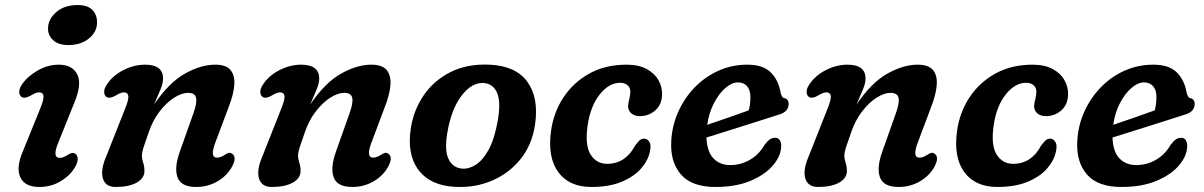

<svg xmlns="http://www.w3.org/2000/svg" viewBox="-20 -731 4785 763"><path d="M251.5 -552Q211 -552 190 -572.5Q169 -593 171 -622Q173 -657 205 -684Q237 -711 289 -711Q330 -711 348.8 -689.8Q367.5 -668.5 365.5 -636.5Q363.5 -602 332 -577Q300.5 -552 251.5 -552ZM212.5 -166.5Q198.5 -132.5 200.5 -118Q202.5 -103.5 218.5 -103.5Q230.5 -103.5 250 -116Q258.5 -121.5 265.8 -123Q273 -124.5 280.5 -119Q288.5 -113 288.8 -99.8Q289 -86.5 279.5 -69Q260 -34.5 221.8 -11.2Q183.5 12 137 12Q78.5 12 60.8 -26.5Q43 -65 71.5 -131L138 -295Q154.5 -335 152.8 -349.5Q151 -364 134.5 -364Q127 -364 119 -360.2Q111 -356.5 100.5 -350.5Q78.5 -338 66 -345.5Q57 -351.5 56.5 -365.2Q56 -379 67 -395Q88.5 -427 129.2 -450.5Q170 -474 213.5 -474Q267.5 -474 287 -435.5Q306.5 -397 275 -322Z M403.5 -345.5Q394.5 -351.5 394 -365.2Q393.5 -379 404.5 -395Q427.5 -430.5 470 -452.2Q512.5 -474 556 -474Q628 -474 628 -419Q628 -399.5 617.5 -375Q607 -350.5 592.5 -316Q651.5 -403 715 -438.5Q778.5 -474 835 -474Q878.5 -474 896.2 -452.5Q914 -431 911 -392.8Q908 -354.5 888.5 -305L835.5 -164Q813 -104.5 842.5 -104.5Q856 -104.5 874 -116Q882.5 -122 889.2 -123.5Q896 -125 903.5 -119.5Q921.5 -105.5 902.5 -69.5Q883 -33 844.5 -10.5Q806 12 760 12Q699.5 12 685.5 -26.2Q671.5 -64.5 695 -129.5L748.5 -280.5Q763.5 -322 759.2 -342Q755 -362 727.5 -362Q702 -362 671.5 -342.5Q641 -323 613.5 -287Q586 -251 569.5 -201Q555 -160.5 549.5 -142.8Q544 -125 544 -112.5Q544 -99 549 -84.2Q554 -69.5 554 -51.5Q554 -22.5 523 -5.2Q492 12 439.5 12Q399 12 388.8 -22Q378.5 -56 403.5 -113L475.5 -295Q492 -334.5 490 -349.2Q488 -364 471.5 -364Q460 -364 438 -350.5Q416 -338 403.5 -345.5Z M1024 -345.5Q1015 -351.5 1014.5 -365.2Q1014 -379 1025 -395Q1048 -430.5 1090.5 -452.2Q1133 -474 1176.5 -474Q1248.5 -474 1248.5 -419Q1248.5 -399.5 1238 -375Q1227.5 -350.5 1213 -316Q1272 -403 1335.5 -438.5Q1399 -474 1455.5 -474Q1499 -474 1516.8 -452.5Q1534.5 -431 1531.5 -392.8Q1528.5 -354.5 1509 -305L1456 -164Q1433.5 -104.5 1463 -104.5Q1476.5 -104.5 1494.5 -116Q1503 -122 1509.8 -123.5Q1516.5 -125 1524 -119.5Q1542 -105.5 1523 -69.5Q1503.5 -33 1465 -10.5Q1426.5 12 1380.5 12Q1320 12 1306 -26.2Q1292 -64.5 1315.5 -129.5L1369 -280.5Q1384 -322 1379.8 -342Q1375.5 -362 1348 -362Q1322.5 -362 1292 -342.5Q1261.5 -323 1234 -287Q1206.5 -251 1190 -201Q1175.5 -160.5 1170 -142.8Q1164.5 -125 1164.5 -112.5Q1164.5 -99 1169.5 -84.2Q1174.5 -69.5 1174.5 -51.5Q1174.5 -22.5 1143.5 -5.2Q1112.5 12 1060 12Q1019.5 12 1009.2 -22Q999 -56 1024 -113L1096 -295Q1112.5 -334.5 1110.5 -349.2Q1108.5 -364 1092 -364Q1080.5 -364 1058.5 -350.5Q1036.5 -338 1024 -345.5Z M1926.5 -474Q2030 -469 2075.8 -405.8Q2121.5 -342.5 2106.5 -237.5Q2095 -156.5 2049 -99.2Q2003 -42 1934.8 -13Q1866.5 16 1788 11.5Q1689.5 6.5 1642.8 -56Q1596 -118.5 1613 -224.5Q1624.5 -294.5 1664.2 -352.8Q1704 -411 1770.2 -444.5Q1836.5 -478 1926.5 -474ZM1816 -61Q1842 -58.5 1870 -75.8Q1898 -93 1921.5 -135.5Q1945 -178 1958 -251Q1971 -326 1955.5 -361.8Q1940 -397.5 1903.5 -401Q1856.5 -405 1815.2 -352Q1774 -299 1758 -205.5Q1745.5 -133 1762.8 -98.5Q1780 -64 1816 -61Z M2444 -402Q2400.5 -402 2363.5 -356Q2326.5 -310 2315 -231.5Q2304 -153 2327.2 -116.5Q2350.5 -80 2392.5 -80Q2430 -80 2457.8 -98.8Q2485.5 -117.5 2502.5 -150.5Q2511 -162 2519.2 -171Q2527.5 -180 2540 -180Q2552.5 -180 2560.5 -167Q2568.5 -154 2563 -131Q2557 -96 2529 -63Q2501 -30 2451.2 -9Q2401.5 12 2330 12Q2241.5 12 2198.2 -47.5Q2155 -107 2170 -212Q2180 -284.5 2219.2 -344Q2258.5 -403.5 2322.2 -438.8Q2386 -474 2470 -474Q2518 -474 2549.8 -456.8Q2581.5 -439.5 2596.8 -412.2Q2612 -385 2611 -355Q2610 -315 2584 -292.2Q2558 -269.5 2523 -269.5Q2501 -269.5 2488.5 -280.8Q2476 -292 2476 -309.5Q2476.5 -321.5 2480.5 -336.2Q2484.5 -351 2485 -366.5Q2485 -382.5 2474 -392.2Q2463 -402 2444 -402Z M3084.5 -152Q3084.5 -113.5 3053.5 -75.8Q3022.5 -38 2964 -13Q2905.5 12 2823.5 12Q2728.5 12 2685.8 -38Q2643 -88 2647.5 -169.5Q2650.5 -231 2675 -286Q2699.5 -341 2740.2 -383.2Q2781 -425.5 2834.8 -449.8Q2888.5 -474 2950 -474Q3012.5 -474 3043.2 -443Q3074 -412 3082 -363Q3084 -355 3087.5 -348.5Q3091 -342 3096.5 -341Q3114 -338 3114 -317.5Q3114 -303.5 3104.8 -292.2Q3095.5 -281 3072 -274.5Q3035 -262.5 2983.5 -246.2Q2932 -230 2879.8 -213.5Q2827.5 -197 2787.5 -184.5Q2789.5 -129 2814.8 -102Q2840 -75 2882 -75Q2924 -75 2960.2 -96Q2996.5 -117 3018.5 -155.5Q3030.5 -171 3039.5 -177.2Q3048.5 -183.5 3060.5 -183.5Q3073 -183.5 3078.8 -174Q3084.5 -164.5 3084.5 -152ZM2912.5 -403.5Q2888 -403.5 2862.2 -381Q2836.5 -358.5 2816.8 -320.2Q2797 -282 2790.5 -235Q2829 -248 2874.8 -263.8Q2920.5 -279.5 2955.5 -292.5Q2962 -314.5 2962 -346.5Q2962 -373 2949 -388.2Q2936 -403.5 2912.5 -403.5Z M3195 -345.5Q3186 -351.5 3185.5 -365.2Q3185 -379 3196 -395Q3219 -430.5 3261.5 -452.2Q3304 -474 3347.5 -474Q3419.5 -474 3419.5 -419Q3419.5 -399.5 3409 -375Q3398.5 -350.5 3384 -316Q3443 -403 3506.5 -438.5Q3570 -474 3626.5 -474Q3670 -474 3687.8 -452.5Q3705.5 -431 3702.5 -392.8Q3699.5 -354.5 3680 -305L3627 -164Q3604.5 -104.5 3634 -104.5Q3647.5 -104.5 3665.5 -116Q3674 -122 3680.8 -123.5Q3687.5 -125 3695 -119.5Q3713 -105.5 3694 -69.5Q3674.5 -33 3636 -10.5Q3597.5 12 3551.5 12Q3491 12 3477 -26.2Q3463 -64.5 3486.5 -129.5L3540 -280.5Q3555 -322 3550.8 -342Q3546.5 -362 3519 -362Q3493.5 -362 3463 -342.5Q3432.5 -323 3405 -287Q3377.5 -251 3361 -201Q3346.5 -160.5 3341 -142.8Q3335.5 -125 3335.5 -112.5Q3335.5 -99 3340.5 -84.2Q3345.5 -69.5 3345.5 -51.5Q3345.5 -22.5 3314.5 -5.2Q3283.5 12 3231 12Q3190.5 12 3180.2 -22Q3170 -56 3195 -113L3267 -295Q3283.5 -334.5 3281.5 -349.2Q3279.5 -364 3263 -364Q3251.5 -364 3229.5 -350.5Q3207.5 -338 3195 -345.5Z M4057.5 -402Q4014 -402 3977 -356Q3940 -310 3928.5 -231.5Q3917.5 -153 3940.8 -116.5Q3964 -80 4006 -80Q4043.5 -80 4071.2 -98.8Q4099 -117.5 4116 -150.5Q4124.5 -162 4132.8 -171Q4141 -180 4153.5 -180Q4166 -180 4174 -167Q4182 -154 4176.5 -131Q4170.5 -96 4142.5 -63Q4114.5 -30 4064.8 -9Q4015 12 3943.5 12Q3855 12 3811.8 -47.5Q3768.5 -107 3783.5 -212Q3793.5 -284.5 3832.8 -344Q3872 -403.5 3935.8 -438.8Q3999.5 -474 4083.5 -474Q4131.5 -474 4163.2 -456.8Q4195 -439.5 4210.2 -412.2Q4225.5 -385 4224.5 -355Q4223.5 -315 4197.5 -292.2Q4171.5 -269.5 4136.5 -269.5Q4114.5 -269.5 4102 -280.8Q4089.5 -292 4089.5 -309.5Q4090 -321.5 4094 -336.2Q4098 -351 4098.5 -366.5Q4098.5 -382.5 4087.5 -392.2Q4076.5 -402 4057.5 -402Z M4698 -152Q4698 -113.5 4667 -75.8Q4636 -38 4577.5 -13Q4519 12 4437 12Q4342 12 4299.2 -38Q4256.5 -88 4261 -169.5Q4264 -231 4288.5 -286Q4313 -341 4353.8 -383.2Q4394.5 -425.5 4448.2 -449.8Q4502 -474 4563.5 -474Q4626 -474 4656.8 -443Q4687.5 -412 4695.5 -363Q4697.5 -355 4701 -348.5Q4704.5 -342 4710 -341Q4727.5 -338 4727.5 -317.5Q4727.5 -303.5 4718.2 -292.2Q4709 -281 4685.5 -274.5Q4648.5 -262.5 4597 -246.2Q4545.5 -230 4493.2 -213.5Q4441 -197 4401 -184.5Q4403 -129 4428.2 -102Q4453.5 -75 4495.5 -75Q4537.5 -75 4573.8 -96Q4610 -117 4632 -155.5Q4644 -171 4653 -177.2Q4662 -183.5 4674 -183.5Q4686.5 -183.5 4692.2 -174Q4698 -164.5 4698 -152ZM4526 -403.5Q4501.5 -403.5 4475.8 -381Q4450 -358.5 4430.2 -320.2Q4410.5 -282 4404 -235Q4442.5 -248 4488.2 -263.8Q4534 -279.5 4569 -292.5Q4575.5 -314.5 4575.5 -346.5Q4575.5 -373 4562.5 -388.2Q4549.5 -403.5 4526 -403.5Z"/></svg>

Font: Fraunces 9pt S100 SemiBold
Style: Italic
Weight: 600
Italic angle: -16°
Version: Version 1.000; ttfautohint (v1.8.3)